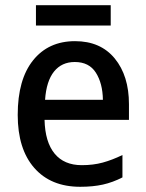

<svg xmlns="http://www.w3.org/2000/svg" viewBox="-20 -707 559 737"><path d="M268 -549Q366 -549 420.5 -482.5Q475 -416 475 -307V-247H151Q153 -162 189.5 -117.5Q226 -73 294 -73Q338 -73 374.5 -83Q411 -93 450 -112V-26Q413 -7 375 1.5Q337 10 288 10Q175 10 111.5 -62.5Q48 -135 48 -266Q48 -402 107 -475.5Q166 -549 268 -549ZM267 -469Q217 -469 187.5 -432.5Q158 -396 153 -324H375Q374 -387 348 -428Q322 -469 267 -469ZM405 -687V-609H118V-687Z"/></svg>

Font: Noto Sans Gujarati UI SemiCondensed Medium
Style: Regular
Weight: 500
Width: 4
Designer: Jelle Bosma - Monotype Design Team, Universal Thirst
Foundry: Monotype Imaging Inc.
Version: Version 2.106; ttfautohint (v1.8.4.7-5d5b)